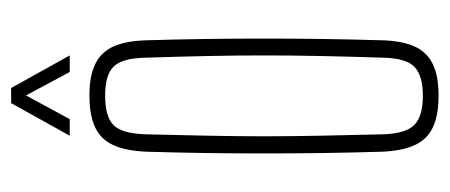

<svg xmlns="http://www.w3.org/2000/svg" viewBox="-246 -536 788 336"><g transform="rotate(-90 148.0 -368.0)"><path d="M148.5 5.5Q113.5 5.5 92.5 -4.8Q71.5 -15 61.8 -36.8Q52 -58.5 50.5 -93.5Q49 -144 48.2 -195.8Q47.5 -247.5 47.5 -299.5Q47.5 -351.5 48.2 -403.2Q49 -455 50.5 -505.5Q52 -541.5 61.8 -563.2Q71.5 -585 92.5 -595.2Q113.5 -605.5 148.5 -605.5Q183.5 -605.5 204.2 -595.2Q225 -585 234.8 -563.2Q244.5 -541.5 245.5 -505.5Q247 -455 247.8 -403.2Q248.5 -351.5 248.5 -299.8Q248.5 -248 247.8 -196.2Q247 -144.5 245.5 -93.5Q244.5 -58.5 234.8 -36.8Q225 -15 204.2 -4.8Q183.5 5.5 148.5 5.5ZM148.5 -22Q183.5 -22 198.8 -36.5Q214 -51 215 -90.5Q217 -151.5 218 -202Q219 -252.5 219 -299.8Q219 -347 218 -397.2Q217 -447.5 215 -508.5Q214 -549 199.2 -563.5Q184.5 -578 148.5 -578Q112 -578 97.2 -563.5Q82.5 -549 81 -508.5Q79.5 -447.5 78.5 -397.2Q77.5 -347 77.5 -299.8Q77.5 -252.5 78.5 -202Q79.5 -151.5 81 -90.5Q82.5 -51 97.8 -36.5Q113 -22 148.5 -22ZM78.5 -640 135.5 -742.5H162L219 -640H190L149 -716.5L107.5 -640Z"/></g></svg>

Font: Big Shoulders Display ExtraLight
Style: Regular
Weight: 250
Designer: Patric King
Foundry: XO Type Co
Version: Version 2.002